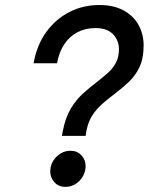

<svg xmlns="http://www.w3.org/2000/svg" viewBox="-20 -732 593 766"><path d="M227 -190 231 -211Q241 -263 262.5 -298.8Q284 -334.5 311.8 -359.5Q339.5 -384.5 366 -404.5Q390 -423 410.2 -441Q430.5 -459 442.5 -481.8Q454.5 -504.5 454.5 -536Q454.5 -570.5 431.2 -595.2Q408 -620 360.5 -620Q321 -620 289.2 -603.5Q257.5 -587 236.5 -555.5Q215.5 -524 207.5 -479.5H114Q126.5 -551.5 164.2 -603.8Q202 -656 256.8 -684Q311.5 -712 376 -712Q433.5 -712 473 -690.5Q512.5 -669 532.8 -632.2Q553 -595.5 553 -550.5Q553 -499 536.5 -464.2Q520 -429.5 493.2 -404.5Q466.5 -379.5 436 -356.5Q411 -337.5 388 -317.5Q365 -297.5 348.5 -272Q332 -246.5 325 -211L321.5 -190ZM240.5 13.5Q213.5 13.5 197 -5Q180.5 -23.5 180.5 -47.5Q180.5 -81.5 204.8 -106Q229 -130.5 261 -130.5Q288.5 -130.5 305 -112.2Q321.5 -94 321.5 -70Q321.5 -36.5 297.8 -11.5Q274 13.5 240.5 13.5Z"/></svg>

Font: Overpass Medium
Style: Italic
Weight: 500
Italic angle: -10°
Designer: Delve Withrington, Dave Bailey, Thomas Jockin
Foundry: Delve Fonts LLC
Version: Version 4.000